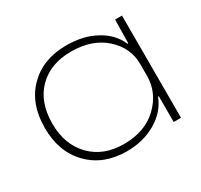

<svg xmlns="http://www.w3.org/2000/svg" viewBox="-118 -679 882 841"><g transform="rotate(-30 323.0 -258.5)"><path d="M303 9Q185 9 113 -64.5Q41 -138 41 -259Q41 -382 113 -454Q185 -526 303 -526Q389 -526 452 -491Q515 -456 539 -398H543L545 -517H580V0H543V-130H539Q515 -67 450.5 -29Q386 9 303 9ZM307 -25Q414 -25 478.5 -87Q543 -149 543 -234V-294Q543 -375 478.5 -433.5Q414 -492 307 -492Q203 -492 141 -430Q79 -368 79 -259Q79 -153 141.5 -89Q204 -25 307 -25Z"/></g></svg>

Font: Mona Sans Expanded ExtraLight
Style: Regular
Weight: 200
Width: 7
Designer: Deni Anggara
Foundry: GitHub
Version: Version 1.001;gftools[0.9.33]